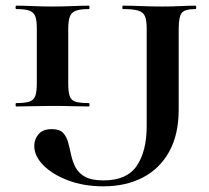

<svg xmlns="http://www.w3.org/2000/svg" viewBox="-20 -645 739 678"><path d="M221 -350Q221 -321 226 -306Q231 -291 246.5 -286Q262 -281 294 -281Q296 -281 296 -275Q296 -269 294 -269Q267 -269 235 -270Q203 -271 165 -271Q129 -271 96.5 -270Q64 -269 37 -269Q35 -269 35 -275Q35 -281 37 -281Q68 -281 83.5 -286Q99 -291 104.5 -306Q110 -321 110 -350V-544Q110 -573 104.5 -587.5Q99 -602 83.5 -607.5Q68 -613 37 -613Q35 -613 35 -619Q35 -625 37 -625Q64 -625 96.5 -623.5Q129 -622 165 -622Q203 -622 236 -623.5Q269 -625 294 -625Q296 -625 296 -619Q296 -613 294 -613Q263 -613 247.5 -607Q232 -601 226.5 -586Q221 -571 221 -542ZM670 -625Q673 -625 673 -619Q673 -613 670 -613Q632 -613 621.5 -599Q611 -585 611 -542V-258Q611 -170 577.5 -109.5Q544 -49 484 -18Q424 13 345 13Q276 13 220.5 -8Q165 -29 133 -61.5Q101 -94 101 -130Q101 -153 116 -171Q131 -189 163 -189Q190 -189 202.5 -176Q215 -163 220.5 -142.5Q226 -122 231 -98.5Q236 -75 246.5 -54.5Q257 -34 280 -21Q303 -8 346 -8Q428 -8 463 -59.5Q498 -111 498 -200V-544Q498 -573 492 -587.5Q486 -602 468 -607.5Q450 -613 414 -613Q412 -613 412 -619Q412 -625 414 -625Q445 -625 480 -623.5Q515 -622 553 -622Q588 -622 617.5 -623.5Q647 -625 670 -625Z"/></svg>

Font: Cormorant Light
Style: Bold
Weight: 700
Version: Version 4.000